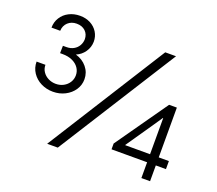

<svg xmlns="http://www.w3.org/2000/svg" viewBox="-124 -922 1235 1094"><g transform="rotate(20 493.5 -375.0)"><path d="M42 -419.4H95.7Q95.7 -395.5 108.4 -377Q121.1 -358.4 142.1 -347.9Q163.1 -337.4 187.5 -337.4Q212.9 -337.4 233.9 -348.6Q254.9 -359.9 267.1 -379.4Q279.3 -398.9 279.3 -422.4Q279.3 -446.8 265.6 -466.8Q252 -486.8 226.6 -498.5Q201.2 -510.3 167 -510.3H151.4L152.3 -555.2H173.8Q198.2 -555.2 217 -565.7Q235.8 -576.2 246.1 -594Q256.3 -611.8 256.8 -632.3Q256.8 -662.6 236.8 -681.6Q216.8 -700.7 183.6 -700.7Q151.9 -700.7 130.9 -681.4Q109.9 -662.1 108.4 -630.4H55.7Q55.7 -664.1 72.8 -691.4Q89.8 -718.8 119.6 -734.1Q149.4 -749.5 186.5 -749.5Q221.7 -749.5 249.8 -734.9Q277.8 -720.2 293.7 -694.6Q309.6 -668.9 309.6 -637.2Q309.1 -603 289.8 -575Q270.5 -546.9 238.8 -533.7Q281.2 -521.5 307.1 -490Q333 -458.5 333 -417.5Q333 -382.3 313.5 -353Q293.9 -323.7 260.5 -306.6Q227.1 -289.6 187.5 -289.6Q147.9 -289.6 114.7 -306.2Q81.5 -322.8 61.8 -352.3Q42 -381.8 42 -419.4ZM712.9 -719.7H778.3L323.2 0H258.8ZM830.1 -95.7H614.3V-130.9L835.9 -446.3H882.8V-144.5H944.3V-95.7H882.8V0H830.1ZM830.1 -144.5V-363.3H828.1L791 -308.6L679.7 -146.5V-144.5Z"/></g></svg>

Font: Reddit Sans Fudge Light
Style: Regular
Weight: 300
Designer: Stephen Hutchings
Foundry: Reddit
Version: Version 1.013